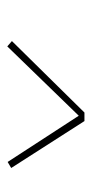

<svg xmlns="http://www.w3.org/2000/svg" viewBox="121 -852 257 540"><g transform="rotate(90 250.0 -581.5)"><path d="M110 -473 95 -486 296 -690H320L452 -484L435 -474L305 -674Z"/></g></svg>

Font: Iosevka Curly Slab Thin
Style: Italic
Weight: 100
Italic angle: -9°
Monospace: yes
Designer: Belleve Invis
Foundry: Belleve Invis
Version: Version 22.1.2; ttfautohint (v1.8.4)